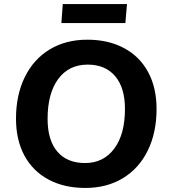

<svg xmlns="http://www.w3.org/2000/svg" viewBox="-20 -918 835 948"><path d="M59 -332Q59 -449 102.5 -537.5Q146 -626 225.5 -674Q305 -722 411 -722Q515 -722 592.5 -680.5Q670 -639 711.5 -562Q753 -485 753 -380Q753 -263 709.5 -174.5Q666 -86 586.5 -38Q507 10 401 10Q297 10 219.5 -31.5Q142 -73 100.5 -150Q59 -227 59 -332ZM597 -380Q597 -485 548.5 -542Q500 -599 413 -599Q320 -599 267.5 -528Q215 -457 215 -331Q215 -226 263 -169.5Q311 -113 400 -113Q491 -113 544 -184Q597 -255 597 -380ZM283 -804 290 -898H607L599 -804Z"/></svg>

Font: Muli ExtraBold
Style: Italic
Weight: 800
Italic angle: -4.541°
Designer: Vernon Adams
Foundry: Vernon Adams
Version: Version 2.000